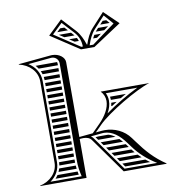

<svg xmlns="http://www.w3.org/2000/svg" viewBox="-86 -855 856 931"><g transform="rotate(-10 342.5 -389.0)"><path d="M253.1 -706.4C261.2 -701.1 269.3 -695.7 277.4 -690.4H327.4C325.8 -692.4 324.1 -694.4 322.3 -696.3C319.2 -699.7 316.1 -703 313 -706.4ZM298.6 -676.4 322.9 -660.4H343.3C341.6 -666 339.4 -671.3 336.7 -676.4ZM264.6 -736.4C259.1 -731.1 253.5 -725.7 248 -720.4H300.1C295.2 -725.7 290.3 -731.1 285.4 -736.4ZM432 -690.4H474L495.7 -706.4H446.3C443.2 -703 440.1 -699.7 437 -696.3C435.3 -694.4 433.6 -692.5 432 -690.4ZM422.4 -676.4C419.3 -671.3 416.4 -665.9 413.8 -660.4H433.1C440.4 -665.7 447.6 -671.1 454.9 -676.4ZM474 -736.4 459.2 -720.4H505.6L491.7 -736.4ZM378.6 -636.4C369.9 -662.6 358 -690.1 338.5 -711.2L276.6 -778.4L206.3 -710.9L346.6 -618.4H412.8L553 -710.9L482.8 -778.4L420.9 -711.2C401.4 -690.1 389.4 -662.6 380.8 -636.4ZM409.2 -630.4H391.4L392.2 -632.7C400.6 -658.2 412.1 -684 429.7 -703.1L483.3 -761.3L523.9 -714.7ZM350.2 -630.4 225.5 -712.7 276 -761.3 329.7 -703.1C348.6 -682.6 357.3 -658.5 357.9 -630.4ZM356.2 -188 342.1 -186.7 352.6 -172H437.7C427.1 -179.6 416 -185.1 404.6 -188ZM454.5 -158H362.5L373.9 -142H469.5C464.7 -147.8 459.7 -153.1 454.5 -158ZM480.5 -128H383.9L395.3 -112H492.3L481.2 -127.1C481 -127.4 480.8 -127.7 480.5 -128ZM515.9 -82C511.4 -87.1 507.1 -92.5 502.8 -98H405.2C409 -92.7 412.8 -87.3 416.6 -82ZM528.6 -68H426.6L438 -52H545C539.4 -57.2 533.9 -62.5 528.6 -68ZM561.1 -38H448L459.3 -22H581.9C574.7 -27.2 567.8 -32.5 561.1 -38ZM446.2 -338C445.6 -332.4 444.6 -326.9 443.4 -322H447.9C456.1 -327.5 464.4 -332.8 472.7 -338ZM445.4 -368C446.4 -362.7 446.9 -357.4 447 -352H495.7C504.9 -357.5 514.2 -362.8 523.4 -368ZM116.1 -22H230.5C229.4 -27.4 228.4 -32.7 227.5 -38H128.5C124.7 -32.3 120.6 -26.9 116.1 -22ZM145.5 -82H223.1C223 -84.6 223 -87.3 223 -90V-98H147C146.9 -92.6 146.4 -87.2 145.5 -82ZM142.3 -68C140.7 -62.5 138.6 -57.1 136.2 -52H225.4C224.7 -57.3 224.2 -62.6 223.8 -68ZM147 -202H223V-218H147ZM147 -188V-172H223V-188ZM147 -158V-142H223V-158ZM147 -128V-112H223V-128ZM147 -488V-472H223V-488ZM147 -458V-442H223V-458ZM147 -428V-412H223V-428ZM147 -398V-382H223V-398ZM147 -368V-352H223V-368ZM147 -338V-322H223V-338ZM147 -308V-292H223V-308ZM147 -278V-262H223V-278ZM147 -248V-232H223V-248ZM115.9 -578C120.5 -572.9 124.7 -567.6 128.4 -562H223V-570C223 -572.8 222.5 -575.5 221.5 -578ZM136.3 -548C138.8 -542.9 140.8 -537.5 142.5 -532H223V-548ZM145.6 -518C146.4 -512.8 146.9 -507.5 147 -502H223V-518ZM125 -100C125 -51 87 -13 37 -2V0H265V-191.5L273.5 -192.3C276.7 -192.6 279.9 -192.8 283 -192.8C299.9 -192.8 315 -187.9 323.3 -175.1L448 0H659V-2C604 -39 569 -78 529 -133L515 -152C486.1 -191.7 440.1 -212.7 391.6 -212.7C386.4 -212.7 381.2 -212.5 376 -212L347.7 -209.3L380.1 -242C431.1 -293.4 578 -380 644 -400H405C419 -385.4 425 -368.4 425 -350.6C425 -316.6 403 -279.3 372.6 -248.6L332.1 -207.8L265 -201.4V-570C265 -594 237.7 -615.5 203.6 -615.5C200.8 -615.5 197.9 -615.3 195 -615L37 -600V-598C87 -587 125 -549 125 -500ZM243 -12H89.5C118.6 -32.7 137 -63.3 137 -100V-500C137 -539.9 114.3 -572.9 83 -592.3L196.2 -603.1C197.4 -603.2 198.5 -603.2 199.7 -603.2C217.7 -603.2 233 -588.4 233 -570V-90C233 -62.3 236.7 -39 243 -12ZM419.4 -290.1C431.2 -311.4 437 -329.7 437 -350.6C437 -363.5 434 -376.2 428.2 -388H583.2C530.8 -362.8 467 -324.8 419.4 -290.1ZM320.7 -194.6 377.1 -200.1C379.9 -200.3 382.7 -200.5 385.5 -200.5C426.2 -200.5 461.2 -171.5 489.3 -133L503.2 -114C534.6 -70.9 569.4 -40.5 614.7 -12H454.2L333.2 -181.9C330.2 -186.5 325.4 -191.3 320.7 -194.6Z"/></g></svg>

Font: SortefaxS02
Style: Medium
Weight: 500
Designer: gluk
Foundry: gluk
Version: Version 0.261